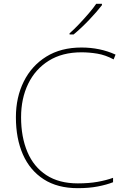

<svg xmlns="http://www.w3.org/2000/svg" viewBox="-20 -972 654 1002"><path d="M405 -699Q305 -699 234.5 -655Q164 -611 127 -534.5Q90 -458 90 -360Q90 -257 123 -179Q156 -101 222 -58Q288 -15 386 -15Q444 -15 489 -23Q534 -31 570 -44V-21Q537 -8 491 1Q445 10 386 10Q280 10 208 -36.5Q136 -83 99.5 -166Q63 -249 63 -360Q63 -464 104 -546.5Q145 -629 221.5 -676.5Q298 -724 405 -724Q502 -724 583 -687L573 -662Q530 -685 488 -692Q446 -699 405 -699ZM512 -945Q486 -911 445 -868Q404 -825 364 -792H343V-798Q366 -818 392.5 -846Q419 -874 443.5 -902.5Q468 -931 482 -952H512Z"/></svg>

Font: Noto Sans Myanmar UI Thin
Style: Regular
Weight: 100
Designer: Monotype Design Team
Foundry: Monotype Imaging Inc.
Version: Version 2.103; ttfautohint (v1.8.4.7-5d5b)